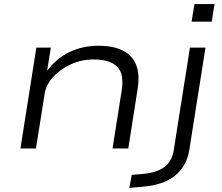

<svg xmlns="http://www.w3.org/2000/svg" viewBox="-20 -727 1089 940"><path d="M80 0 158 -494H229L211 -382H212Q257 -442 321 -472.5Q385 -503 462 -503Q535 -503 581.5 -479.5Q628 -456 646.5 -409.5Q665 -363 654 -293L608 0H531L576 -285Q584 -337 572.5 -369.5Q561 -402 527.5 -419Q494 -436 438 -436Q379 -436 327 -412Q275 -388 240.5 -350.5Q206 -313 199 -270L156 0ZM918 -621 932 -707H1030L1017 -621ZM613 193 625 129 686 124Q746 118 783 92Q820 66 830 12L910 -494H986L907 6Q901 46 883.5 77.5Q866 109 837.5 132.5Q809 156 769 169.5Q729 183 679 187Z"/></svg>

Font: Nunito Sans 7pt Expanded Light
Style: Italic
Weight: 300
Width: 7
Italic angle: -9°
Designer: Vernon Adams
Foundry: Vernon Adams
Version: Version 3.101;gftools[0.9.27]